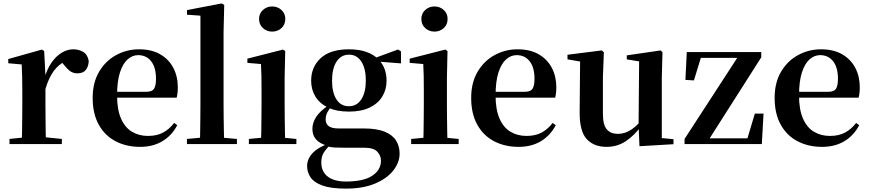

<svg xmlns="http://www.w3.org/2000/svg" viewBox="-20 -839 5063 1118"><path d="M35.2 0V-29.9L143.3 -41.2H229.8L340.2 -29.9V0ZM106.2 0Q107.9 -25.5 108.4 -67.4Q108.9 -109.4 109.4 -154.8Q109.9 -200.3 109.9 -234.8V-310.2Q109.9 -360.7 109 -394.1Q108.2 -427.5 106.2 -463.8L28.1 -470.7V-495.2L224.2 -550.4L237.2 -541.7L244.6 -398.7V-397.7V-234.8Q244.6 -200.3 245.1 -154.8Q245.6 -109.4 246.1 -67.4Q246.6 -25.5 247.6 0ZM244.4 -320.2 211.3 -380.9H238.4Q253 -435.6 279.6 -473.9Q306.3 -512.2 339.4 -532.1Q372.5 -551.9 405.6 -551.9Q439.2 -551.9 464.4 -536.8Q489.7 -521.7 496.7 -484.5Q495.9 -453.2 480.2 -432.6Q464.4 -411.9 430.2 -411.9Q405.5 -411.9 387.2 -425.8Q369 -439.6 349.8 -464.4L326.8 -490.9L363.4 -485.1Q320.5 -463.1 292.2 -424.7Q263.9 -386.2 244.4 -320.2Z M796.2 16.2Q715.8 16.2 653.2 -16.5Q590.6 -49.1 555.1 -113Q519.6 -176.9 519.6 -268.8Q519.6 -358.8 557.6 -422.2Q595.5 -485.7 657.2 -518.8Q718.9 -551.9 789.4 -551.9Q863.1 -551.9 913.5 -522.5Q963.8 -493.1 989.6 -443.2Q1015.4 -393.3 1015.4 -330.9Q1015.4 -296.1 1008.7 -270.2H578.1V-304.6H833.4Q865.5 -304.6 876.9 -322.2Q888.3 -339.8 888.3 -380.4Q888.3 -446.3 860.2 -482.2Q832.1 -518 784.1 -518Q750.7 -518 722.6 -492.9Q694.6 -467.8 678.1 -416Q661.7 -364.1 661.7 -282.7Q661.7 -200.5 684.9 -148.2Q708 -95.8 748.8 -71.7Q789.5 -47.5 841.4 -47.5Q894.4 -47.5 930.9 -67.7Q967.3 -87.9 994.2 -123.2L1012.1 -109.9Q980.6 -49.8 925.7 -16.8Q870.7 16.2 796.2 16.2Z M1068.5 0V-29.9L1180.2 -40.2H1243L1359.6 -29.9V0ZM1144.1 0Q1145.1 -35.1 1145.6 -75.2Q1146.1 -115.3 1146.6 -156.4Q1147.1 -197.6 1147.1 -234.8V-747.8L1069 -753.3V-780.3L1270.6 -819L1285.6 -810L1281.8 -650.9V-234.8Q1281.8 -197.6 1282.3 -156.4Q1282.8 -115.3 1283.7 -75.2Q1284.6 -35.1 1285.6 0Z M1429.2 0V-29.9L1535.8 -40.2H1597.8L1705.8 -29.9V0ZM1499.6 0Q1500.6 -25.5 1501.3 -67.4Q1501.9 -109.4 1502.4 -154.8Q1502.9 -200.3 1502.9 -234.8V-308Q1502.9 -358.3 1502.3 -394.3Q1501.6 -430.4 1499.6 -466.2L1420.5 -472.9V-497.4L1628.1 -550.4L1640.8 -541.7L1637.4 -387.9V-234.8Q1637.4 -200.3 1637.9 -154.8Q1638.4 -109.4 1639.2 -67.4Q1640.1 -25.5 1641.1 0ZM1564.8 -655Q1533.6 -655 1511 -675.4Q1488.5 -695.9 1488.5 -728.8Q1488.5 -760.3 1511 -780.9Q1533.6 -801.4 1564.8 -801.4Q1596.5 -801.4 1618.9 -780.9Q1641.3 -760.3 1641.3 -728.8Q1641.3 -695.9 1618.9 -675.4Q1596.5 -655 1564.8 -655Z M1993.8 259.3Q1907.7 259.3 1858.2 241.5Q1808.8 223.8 1788.5 193.9Q1768.2 164.1 1768.2 128Q1768.2 85.1 1802.1 50.6Q1835.9 16.2 1904.3 -7.2L1907.4 -0.8Q1879.7 27 1865.3 49.7Q1850.9 72.4 1850.9 106.1Q1850.9 160.8 1888.7 189.4Q1926.5 218 1994.1 218Q2096.2 218 2147.3 184.5Q2198.4 151 2198.4 95.5Q2198.4 68.3 2177.4 44.8Q2156.4 21.2 2101.8 21.2H1986.7Q1948.6 21.2 1925.6 19.9Q1902.7 18.5 1881.4 11.6V8.1Q1799.1 -15.7 1799.1 -88.6Q1799.1 -123.2 1820.3 -157.2Q1841.5 -191.1 1895.2 -227.3V-236.3L1914.8 -226.5Q1895.3 -202.1 1885.8 -184.1Q1876.3 -166 1876.3 -143Q1876.3 -118.4 1893.9 -104.7Q1911.6 -91 1951.8 -91H2098.1Q2173.5 -91 2219.2 -72.5Q2264.8 -54 2285.9 -21.1Q2306.9 11.8 2306.9 55.3Q2306.9 106.6 2270.4 153.4Q2234 200.2 2164 229.8Q2094 259.3 1993.8 259.3ZM2011.3 -189.2Q1939.3 -189.2 1890.3 -212.6Q1841.4 -236.1 1816.6 -276.7Q1791.8 -317.3 1791.8 -369.1Q1791.8 -449.4 1847.6 -500.6Q1903.5 -551.9 2012.1 -551.9Q2070.8 -551.9 2113.7 -536.6Q2156.6 -521.4 2182.6 -494L2186.7 -489.8Q2230.9 -443.3 2230.9 -369.1Q2230.9 -317.3 2205.9 -276.7Q2181 -236.1 2132.4 -212.6Q2083.8 -189.2 2011.3 -189.2ZM2011.1 -220.4Q2058.1 -220.4 2084.1 -260.8Q2110.1 -301.2 2110.1 -369.4Q2110.1 -441.2 2083.8 -481Q2057.4 -520.7 2012.3 -520.7Q1966 -520.7 1939.8 -480.5Q1913.5 -440.2 1913.5 -369.1Q1913.5 -300.9 1938.9 -260.6Q1964.3 -220.4 2011.1 -220.4ZM2149.2 -482.9V-498.4H2155.2L2297.6 -550.8L2315 -539.8V-469.9Z M2374.2 0V-29.9L2480.8 -40.2H2542.8L2650.8 -29.9V0ZM2444.6 0Q2445.6 -25.5 2446.3 -67.4Q2446.9 -109.4 2447.4 -154.8Q2447.9 -200.3 2447.9 -234.8V-308Q2447.9 -358.3 2447.3 -394.3Q2446.6 -430.4 2444.6 -466.2L2365.5 -472.9V-497.4L2573.1 -550.4L2585.8 -541.7L2582.4 -387.9V-234.8Q2582.4 -200.3 2582.9 -154.8Q2583.4 -109.4 2584.2 -67.4Q2585.1 -25.5 2586.1 0ZM2509.8 -655Q2478.6 -655 2456 -675.4Q2433.5 -695.9 2433.5 -728.8Q2433.5 -760.3 2456 -780.9Q2478.6 -801.4 2509.8 -801.4Q2541.5 -801.4 2563.9 -780.9Q2586.3 -760.3 2586.3 -728.8Q2586.3 -695.9 2563.9 -675.4Q2541.5 -655 2509.8 -655Z M3000.2 16.2Q2919.8 16.2 2857.2 -16.5Q2794.6 -49.1 2759.1 -113Q2723.6 -176.9 2723.6 -268.8Q2723.6 -358.8 2761.6 -422.2Q2799.5 -485.7 2861.2 -518.8Q2922.9 -551.9 2993.4 -551.9Q3067.1 -551.9 3117.5 -522.5Q3167.8 -493.1 3193.6 -443.2Q3219.4 -393.3 3219.4 -330.9Q3219.4 -296.1 3212.7 -270.2H2782.1V-304.6H3037.4Q3069.5 -304.6 3080.9 -322.2Q3092.3 -339.8 3092.3 -380.4Q3092.3 -446.3 3064.2 -482.2Q3036.1 -518 2988.1 -518Q2954.7 -518 2926.6 -492.9Q2898.6 -467.8 2882.1 -416Q2865.7 -364.1 2865.7 -282.7Q2865.7 -200.5 2888.9 -148.2Q2912 -95.8 2952.8 -71.7Q2993.5 -47.5 3045.4 -47.5Q3098.4 -47.5 3134.9 -67.7Q3171.3 -87.9 3198.2 -123.2L3216.1 -109.9Q3184.6 -49.8 3129.7 -16.8Q3074.7 16.2 3000.2 16.2Z M3511.7 16.2Q3438.1 16.2 3396.2 -29.3Q3354.3 -74.7 3355.3 -187.9L3358 -497.7L3388 -475.4L3284.4 -493.5V-520.2L3484 -545.4L3496.2 -534.8L3490.7 -388.7V-177.8Q3490.7 -111 3513.7 -85.3Q3536.7 -59.5 3577.8 -59.5Q3620.7 -59.5 3658.5 -85.8Q3696.3 -112.1 3725.6 -153.8L3759.2 -103H3712Q3674.4 -51 3624.8 -17.4Q3575.2 16.2 3511.7 16.2ZM3703.6 12.4 3698.4 -109.4V-111.9L3701.6 -481.6L3629.7 -493.2V-516.6L3826.9 -545.4L3837.6 -534.8L3833.6 -388.7V-35L3901.6 -28.5V0.7Z M3966.1 0V-29.9L4285.2 -521.1V-491.9L4277.2 -502.1H4165.7H4030.9L4066.7 -521.1L4020.6 -370.7L3971.1 -373.9L3979.1 -535.7H4412.7V-505.1L4099.8 -13.9L4104.3 -52.5L4106.8 -33.6H4220.8H4356L4327.4 -17.1L4375.4 -177.5H4426L4416 0Z M4767.2 16.2Q4686.8 16.2 4624.2 -16.5Q4561.6 -49.1 4526.1 -113Q4490.6 -176.9 4490.6 -268.8Q4490.6 -358.8 4528.6 -422.2Q4566.5 -485.7 4628.2 -518.8Q4689.9 -551.9 4760.4 -551.9Q4834.1 -551.9 4884.5 -522.5Q4934.8 -493.1 4960.6 -443.2Q4986.4 -393.3 4986.4 -330.9Q4986.4 -296.1 4979.7 -270.2H4549.1V-304.6H4804.4Q4836.5 -304.6 4847.9 -322.2Q4859.3 -339.8 4859.3 -380.4Q4859.3 -446.3 4831.2 -482.2Q4803.1 -518 4755.1 -518Q4721.7 -518 4693.6 -492.9Q4665.6 -467.8 4649.1 -416Q4632.7 -364.1 4632.7 -282.7Q4632.7 -200.5 4655.9 -148.2Q4679 -95.8 4719.8 -71.7Q4760.5 -47.5 4812.4 -47.5Q4865.4 -47.5 4901.9 -67.7Q4938.3 -87.9 4965.2 -123.2L4983.1 -109.9Q4951.6 -49.8 4896.7 -16.8Q4841.7 16.2 4767.2 16.2Z"/></svg>

Font: Noto Serif HK ExtraLight
Style: Regular
Weight: 200
Designer: Ryoko NISHIZUKA 西塚涼子 (kana & ideographs); Frank Grießhammer (Latin, Greek & Cyrillic); Wenlong ZHANG 张文龙 (bopomofo); San
Foundry: Adobe
Version: Version 2.002-H1;hotconv 1.1.0;makeotfexe 2.6.0